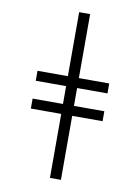

<svg xmlns="http://www.w3.org/2000/svg" viewBox="-102 -891 805 1102"><g transform="rotate(10 300.0 -340.0)"><path d="M268 143V-230H91V-288H268V-392H91V-450H268V-823H332V-450H509V-392H332V-288H509V-230H332V143Z"/></g></svg>

Font: Iosevka SS04 Light Extended
Style: Regular
Weight: 300
Width: 7
Monospace: yes
Designer: Belleve Invis
Foundry: Belleve Invis
Version: Version 19.0.0; ttfautohint (v1.8.4)